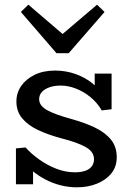

<svg xmlns="http://www.w3.org/2000/svg" viewBox="-20 -785 556 819"><path d="M308 14Q273 14 239 5.5Q205 -3 173.5 -19.5Q142 -36 117 -57.5Q92 -79 74 -106L121 -105V1H48V-152L89 -156Q113 -129 147.5 -104.5Q182 -80 221 -65Q260 -50 299 -50Q324 -50 342.5 -56Q361 -62 371 -75Q381 -88 381 -106Q381 -122 372 -135Q363 -148 345 -158Q327 -168 300.5 -177.5Q274 -187 238 -196Q183 -211 141 -231Q99 -251 74.5 -280.5Q50 -310 50 -352Q50 -389 70.5 -418.5Q91 -448 128 -466Q165 -484 215 -484Q260 -484 301.5 -469.5Q343 -455 375 -429Q407 -403 425 -367L384 -368V-471H456V-319L414 -314Q395 -347 365.5 -371Q336 -395 303 -407.5Q270 -420 239 -420Q213 -420 192 -413Q171 -406 159 -393Q147 -380 147 -362Q147 -347 156.5 -335Q166 -323 184 -313.5Q202 -304 227.5 -295Q253 -286 286 -277Q340 -262 383.5 -241.5Q427 -221 452.5 -190.5Q478 -160 478 -114Q478 -74 455 -45.5Q432 -17 393.5 -1.5Q355 14 308 14ZM394 -765 426 -734 273 -558H221L69 -734L101 -765L247 -640Z"/></svg>

Font: BioRhyme
Style: Regular
Weight: 400
Designer: Aoife Mooney
Foundry: Aoife Mooney Type
Version: Version 1.600;gftools[0.9.33]